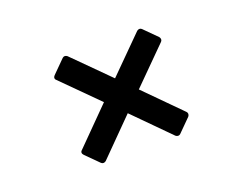

<svg xmlns="http://www.w3.org/2000/svg" viewBox="-66 -585 718 569"><g transform="rotate(-20 293.5 -300.5)"><path d="M169 -135C173 -131 179 -131 184 -135L294 -246L404 -135C409 -131 415 -131 419 -135L459 -175C463 -180 463 -186 459 -190L349 -301L459 -411C463 -415 463 -421 459 -426L419 -466C415 -470 409 -470 404 -466L294 -356L184 -466C179 -470 173 -470 169 -466L129 -426C124 -421 124 -415 129 -411L239 -301L129 -190C124 -186 124 -180 129 -175Z"/></g></svg>

Font: Sofia Sans Cond SemiBold
Style: Regular
Weight: 600
Width: 3
Designer: Botio Nikoltchev, Ani Petrova
Foundry: lettersoup
Version: Version 4.100